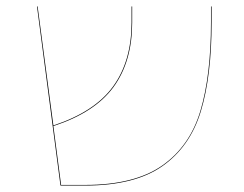

<svg xmlns="http://www.w3.org/2000/svg" viewBox="-20 -577 758 597"><path d="M638 -557V-508Q638 -341 604.5 -231Q571 -121 485 -60.5Q399 0 245 0H168L95 -557H97L146 -187Q274 -229 331.5 -308Q389 -387 389 -507V-557H391V-507Q391 -386 333 -306.5Q275 -227 146 -185L170 -2H245Q398 -2 484 -62Q570 -122 603 -232Q636 -342 636 -508V-557Z"/></svg>

Font: FiraGO Two
Style: Regular
Weight: 100
Designer: bBox Type
Foundry: bBox Type GmbH
Version: Version 1.001